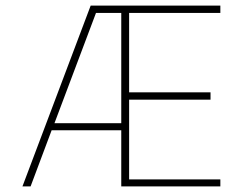

<svg xmlns="http://www.w3.org/2000/svg" viewBox="-20 -664 865 684"><path d="M60 0 303 -644H765V-618H440V-335H730V-309H440V-25H765V0H412V-200H164L89 0ZM174 -225H412V-618H322Z"/></svg>

Font: Kanit Thin
Style: Regular
Weight: 250
Designer: Katatrad Team
Foundry: CadsonDemak
Version: Version 2.000; ttfautohint (v1.8.3)